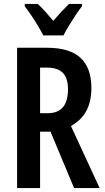

<svg xmlns="http://www.w3.org/2000/svg" viewBox="-20 -957 533 977"><path d="M218 -714Q334 -714 389.5 -663Q445 -612 445 -509Q445 -442 420 -394Q395 -346 341 -316L487 0H357L237 -287H184V0H67V-714ZM218 -613H184V-381H223Q326 -381 326 -503Q326 -560 299.5 -586.5Q273 -613 218 -613ZM200 -777Q190 -797 174 -824Q158 -851 140 -877.5Q122 -904 106 -925V-937H172Q190 -921 210 -898.5Q230 -876 251 -851Q275 -879 292.5 -897.5Q310 -916 331 -937H397V-925Q382 -906 364.5 -879.5Q347 -853 330.5 -826Q314 -799 303 -777Z"/></svg>

Font: Noto Sans Ethiopic ExtraCondensed SemiBold
Style: Regular
Weight: 600
Width: 2
Designer: Monotype Design Team
Foundry: Monotype Imaging Inc.
Version: Version 2.102; ttfautohint (v1.8.4.7-5d5b)